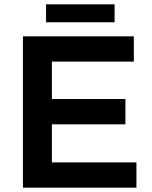

<svg xmlns="http://www.w3.org/2000/svg" viewBox="-20 -868 701 888"><path d="M86 -700H599V-583H220V-410H560V-293H220V-117H611V0H86ZM193 -848H510V-765H193Z"/></svg>

Font: Montserrat Medium
Style: Regular
Weight: 500
Designer: Julieta Ulanovsky
Foundry: Julieta Ulanovsky
Version: Version 6.001